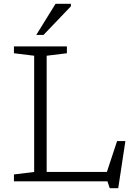

<svg xmlns="http://www.w3.org/2000/svg" viewBox="-20 -950 708 1006"><path d="M599.5 36H555L543 0H53V-36L159 -49V-658L53 -671V-707H330.5V-671L224.5 -658V-49H540L593.5 -211H637ZM170 -767 271 -930H351.5V-917L208 -767Z"/></svg>

Font: Newsreader 6pt Light
Style: Regular
Weight: 300
Designer: Hugues Gentile
Foundry: Production Type
Version: Version 1.003; ttfautohint (v1.8.3)